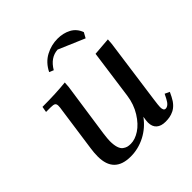

<svg xmlns="http://www.w3.org/2000/svg" viewBox="-167 -740 877 877"><g transform="rotate(-45 271.0 -302.0)"><path d="M58.1 -411.1 63 -439Q150.4 -439 213.9 -445.8L211.9 -418L173.8 -154.8Q169.9 -124.5 169.9 -110.8Q169.9 -85.9 175 -69.6Q180.2 -53.2 189.7 -46.1Q199.2 -39.1 208 -36.6Q216.8 -34.2 229 -34.2Q256.8 -34.2 286.9 -53.7Q316.9 -73.2 341.6 -112.5Q366.2 -151.9 373 -201.2L405.8 -439L492.2 -445.8L490.2 -418L446.8 -104Q441.9 -68.8 441.9 -58.1Q441.9 -35.2 455.1 -35.2Q473.6 -35.2 488.8 -64.9L500 -86.9L522.9 -76.2L512.2 -54.2Q502.9 -35.6 491.2 -23.2Q479.5 -10.7 466.3 -4.4Q453.1 2 440.4 4.4Q427.7 6.8 413.1 6.8Q384.3 6.8 368.7 -7.1Q353 -21 353 -47.9Q353 -58.6 356.9 -81.1Q326.2 -39.1 281.5 -16.1Q236.8 6.8 188 6.8Q81.1 6.8 81.1 -100.1Q81.1 -124.5 85 -149.9L115.2 -363.8Q118.2 -380.9 118.2 -391.1Q118.2 -402.8 111.8 -407Q105.5 -411.1 87.9 -411.1ZM196.8 -529.8Q217.8 -571.8 254.4 -591.3Q291 -610.8 332 -610.8Q368.2 -610.8 397 -595.5Q425.8 -580.1 438 -546.9L423.8 -521L296.9 -575.2Q248 -572.3 217.8 -521Z"/></g></svg>

Font: Dihjauti S
Style: Bold Italic
Weight: 700
Italic angle: -9°
Designer: T. Christopher White
Version: Version 3.0.0